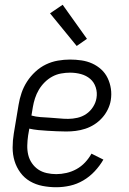

<svg xmlns="http://www.w3.org/2000/svg" viewBox="-20 -778 540 806"><path d="M216 8Q187 8 158.5 2.5Q130 -3 106 -17Q82 -31 65.5 -53.5Q49 -76 41 -102.5Q33 -129 33 -158.5Q33 -188 38 -218L58 -338Q62 -363 70.5 -388Q79 -413 93.5 -435.5Q108 -458 128.5 -477Q149 -496 173 -507.5Q197 -519 223 -523.5Q249 -528 274 -528Q298 -528 322 -524.5Q346 -521 367 -511.5Q388 -502 405 -486.5Q422 -471 432 -450Q442 -429 445.5 -405.5Q449 -382 445 -357Q442 -338 432.5 -318.5Q423 -299 408.5 -283Q394 -267 376 -255.5Q358 -244 338 -237.5Q318 -231 298 -228.5Q278 -226 258 -226Q238 -226 218.5 -227Q199 -228 179.5 -229Q160 -230 140.5 -232Q121 -234 103 -238L98 -209Q95 -188 94.5 -167.5Q94 -147 98.5 -128Q103 -109 114 -93Q125 -77 140.5 -66.5Q156 -56 176 -51.5Q196 -47 216 -47Q237 -47 259 -52Q281 -57 301 -68Q321 -79 337 -96Q353 -113 364 -133L414 -108Q399 -82 377.5 -59Q356 -36 329.5 -20.5Q303 -5 274 1.5Q245 8 216 8ZM266 -279Q285 -279 305 -283.5Q325 -288 342 -299.5Q359 -311 370.5 -329Q382 -347 385 -366Q389 -389 382 -411Q375 -433 358.5 -447Q342 -461 320 -467Q298 -473 274 -473Q256 -473 236.5 -469.5Q217 -466 199.5 -456.5Q182 -447 167.5 -432.5Q153 -418 143 -401Q133 -384 127 -365.5Q121 -347 118 -329L112 -293Q130 -288 149.5 -286.5Q169 -285 188.5 -284Q208 -283 227.5 -281Q247 -279 266 -279ZM302 -585 190 -722 243 -758 345 -615Z"/></svg>

Font: Iosevka SS04 Light
Style: Italic
Weight: 300
Italic angle: -9°
Monospace: yes
Designer: Belleve Invis
Foundry: Belleve Invis
Version: Version 19.0.0; ttfautohint (v1.8.4)